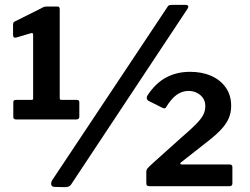

<svg xmlns="http://www.w3.org/2000/svg" viewBox="-20 -770 1032 794"><path d="M297 -357Q308 -357 308 -347V-287Q308 -276 295 -276H47Q35 -276 35 -286V-347Q35 -357 46 -357H111Q117 -357 117 -362V-626Q117 -635 109 -633L48 -615Q34 -611 34 -626V-668Q34 -674 36 -677Q38 -680 43 -682L149 -735Q157 -740 162 -741.5Q167 -743 175 -743H218Q227 -743 227 -732V-364Q227 -357 234 -357H297ZM274 -7Q267 4 249 4L207 3Q194 3 192 -6Q190 -15 196 -25L671 -739Q676 -748 681.5 -749Q687 -750 694 -750H747Q754 -750 757.5 -746.5Q761 -743 755 -733ZM731 -202Q772 -237 793 -259Q814 -281 821.5 -297Q829 -313 829 -331Q829 -351 819.5 -364.5Q810 -378 794.5 -386Q779 -394 759 -394Q734 -394 711.5 -378.5Q689 -363 667 -327Q663 -318 650 -325L594 -353Q588 -357 587 -362.5Q586 -368 589 -374Q622 -425 666 -449Q710 -473 766 -473Q816 -473 854 -456Q892 -439 914 -407.5Q936 -376 936 -332Q936 -306 927 -283.5Q918 -261 898 -238.5Q878 -216 845 -190L728 -98Q725 -95 725.5 -92.5Q726 -90 732 -90H928Q941 -90 941 -80V-11Q941 0 928 0H599Q592 0 588.5 -2.5Q585 -5 585 -14V-61Q585 -67 589.5 -73Q594 -79 614 -97Z"/></svg>

Font: Libre Franklin
Style: Bold
Weight: 700
Designer: Pablo Impallari, Rodrigo Fuenzalida, Nhung Nguyen
Foundry: Impallari Type
Version: Version 3.000